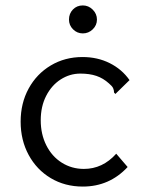

<svg xmlns="http://www.w3.org/2000/svg" viewBox="-20 -676 540 707"><path d="M56 -228Q56 -296 85.5 -350Q115 -404 167 -435Q219 -466 284 -466Q339 -466 384 -443.5Q429 -421 457 -381L412 -337L405 -330L400 -335Q400 -344 396.5 -351.5Q393 -359 381 -369Q360 -388 335 -396.5Q310 -405 276 -405Q237 -405 203.5 -383.5Q170 -362 150 -323Q130 -284 130 -233Q130 -182 150.5 -141Q171 -100 207.5 -77Q244 -54 289 -54Q358 -54 408 -110L450 -61Q383 11 285 11Q219 11 167 -20Q115 -51 85.5 -105.5Q56 -160 56 -228ZM234 -604Q234 -626 248.5 -641Q263 -656 285 -656Q306 -656 321.5 -640.5Q337 -625 337 -604Q337 -583 321.5 -568Q306 -553 285 -553Q264 -553 249 -568Q234 -583 234 -604Z"/></svg>

Font: Vazir Code
Style: Code
Weight: 400
Foundry: DejaVu fonts team - Redesigned by Saber Rastikerdar
Version: Version 1.1.2